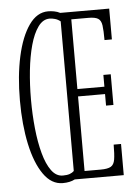

<svg xmlns="http://www.w3.org/2000/svg" viewBox="-52 -752 580 804"><g transform="rotate(-5 238.0 -350.0)"><path d="M179.5 11Q132 11 98.8 -36.5Q65.5 -84 48 -165.2Q30.5 -246.5 30.5 -349Q30.5 -452 48.5 -533.8Q66.5 -615.5 100 -663.2Q133.5 -711 180.5 -711Q192.5 -711 206 -708.5Q219.5 -706 230.5 -700H436.5V-570.5H405.5Q405.5 -611 402.5 -632.2Q399.5 -653.5 387 -661.2Q374.5 -669 347 -669H274.5V-376H388V-425.5H419V-296.5H388V-345H274.5V-31.5H342.5Q371.5 -31.5 385 -39.2Q398.5 -47 402 -68.8Q405.5 -90.5 405.5 -131H436.5V0H230.5Q210 11 179.5 11ZM77 -349Q77 -286.5 83 -227.8Q89 -169 101.8 -122Q114.5 -75 134.5 -47.8Q154.5 -20.5 182.5 -20.5Q200.5 -20.5 211.5 -24.5Q222.5 -28.5 229.5 -35.5V-664.5Q219 -673 206.8 -676.5Q194.5 -680 184 -680Q156 -680 135.8 -652Q115.5 -624 102.5 -577Q89.5 -530 83.2 -470.8Q77 -411.5 77 -349Z"/></g></svg>

Font: Imbue 10pt ExtraLight
Style: Regular
Weight: 200
Designer: Tyler Finck
Foundry: Etcetera Type Company
Version: Version 1.102; ttfautohint (v1.8.3)